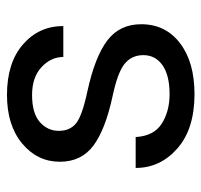

<svg xmlns="http://www.w3.org/2000/svg" viewBox="-34 -544 588 561"><g transform="rotate(-90 260.5 -264.0)"><path d="M379.4 -139.6Q379.4 -172.9 355 -193.6Q330.6 -214.4 259.8 -229.5Q162.1 -250.5 115 -285.6Q67.9 -320.8 67.9 -383.8Q67.9 -449.2 121.1 -493.7Q174.3 -538.1 263.2 -538.1Q356.9 -538.1 410.6 -491.5Q464.4 -444.8 464.4 -373.5H374Q374 -409.7 344.2 -437.3Q314.5 -464.8 263.2 -464.8Q209.5 -464.8 183.8 -442.1Q158.2 -419.4 158.2 -386.7Q158.2 -354 180.2 -336.2Q202.1 -318.4 273.4 -303.2Q374.5 -281.2 422.1 -245.1Q469.7 -209 469.7 -146Q469.7 -74.7 414.3 -32.5Q358.9 9.8 265.6 9.8Q163.6 9.8 106.7 -40.3Q49.8 -90.3 49.8 -162.1H140.1Q143.1 -108.9 179.2 -85.9Q215.3 -63 265.6 -63Q320.3 -63 349.9 -83.7Q379.4 -104.5 379.4 -139.6Z"/></g></svg>

Font: Roboto Web
Style: Regular
Weight: 400
Designer: Google
Version: Version 1.200310; 2013